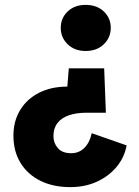

<svg xmlns="http://www.w3.org/2000/svg" viewBox="-20 -591 568 787"><path d="M407 -311 414 -129H336Q293 -129 262.5 -118.5Q232 -108 215.5 -86.5Q199 -65 199 -33Q199 -5 217 16Q235 37 272 37Q304 37 326 15Q348 -7 356 -45L499 5Q490 55 457 94Q424 133 375.5 154.5Q327 176 268 176Q198 176 145.5 150Q93 124 64 76.5Q35 29 35 -35Q35 -95 63 -140.5Q91 -186 140.5 -211Q190 -236 256 -236L262 -311ZM331 -571Q377 -571 405.5 -544Q434 -517 434 -477Q434 -437 405.5 -409.5Q377 -382 331 -382Q286 -382 257.5 -409.5Q229 -437 229 -477Q229 -517 257.5 -544Q286 -571 331 -571Z"/></svg>

Font: Parkinsans Light
Style: Bold
Weight: 700
Version: Version 1.000